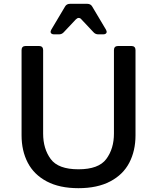

<svg xmlns="http://www.w3.org/2000/svg" viewBox="-20 -974 823 1006"><path d="M93 -265V-712Q93 -722 98.5 -727.5Q104 -733 114 -733H185Q195 -733 200.5 -727.5Q206 -722 206 -712V-274Q206 -195 245.5 -141Q285 -87 391 -87Q497 -87 537 -141Q577 -195 577 -274V-712Q577 -722 582.5 -727.5Q588 -733 598 -733H669Q679 -733 684.5 -727.5Q690 -722 690 -712V-265Q690 -184 657.5 -121.5Q625 -59 557.5 -23.5Q490 12 391 12Q292 12 225 -23.5Q158 -59 125.5 -121.5Q93 -184 93 -265ZM463 -940 535 -819Q539 -811 539 -807Q539 -801 534 -797.5Q529 -794 521 -794H495Q480 -794 470 -805L407 -872Q401 -880 392 -880Q385 -880 377 -872L314 -805Q304 -794 289 -794H263Q255 -794 250 -797.5Q245 -801 245 -807Q245 -811 249 -819L321 -940Q329 -954 347 -954H437Q455 -954 463 -940Z"/></svg>

Font: Shippori Antique B1
Style: Regular
Weight: 400
Designer: FONTDASU
Foundry: FONTDASU / Google Inc. / but / Adobe
Version: Version 2.001